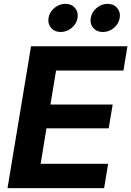

<svg xmlns="http://www.w3.org/2000/svg" viewBox="-20 -965 674 985"><path d="M18.6 0 139.2 -727.5H633.8L613.3 -603H267.6L238.8 -428.7H558.1L537.6 -306.6H218.3L188.5 -124.5H534.7L514.2 0ZM507.8 -800.8Q476.6 -800.8 458.5 -821.8Q440.4 -842.8 445.8 -873Q450.7 -903.3 475.8 -924.3Q501 -945.3 531.7 -945.3Q563 -945.3 581.1 -924.3Q599.1 -903.3 594.2 -873Q589.4 -842.8 564.2 -821.8Q539.1 -800.8 507.8 -800.8ZM291 -800.8Q260.3 -800.8 242.2 -821.8Q224.1 -842.8 229 -873Q233.9 -903.3 259 -924.3Q284.2 -945.3 315.4 -945.3Q346.7 -945.3 364.7 -924.3Q382.8 -903.3 377.9 -873Q373 -842.8 347.7 -821.8Q322.3 -800.8 291 -800.8Z"/></svg>

Font: Inter 18pt
Style: Bold Italic
Weight: 700
Italic angle: -9.3988°
Designer: Rasmus Andersson
Foundry: rsms
Version: Version 4.001;git-66647c0bb